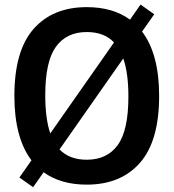

<svg xmlns="http://www.w3.org/2000/svg" viewBox="-20 -780 742 821"><path d="M660.5 -370Q660.5 -177 578.5 -83.8Q496.5 9.5 351 9.5Q239.5 9.5 166.5 -43.5L121.5 20.5L63 -21L114.5 -94.5Q41.5 -191 41.5 -370Q41.5 -563 123.5 -656.2Q205.5 -749.5 351 -749.5Q462.5 -749.5 536 -696L581 -760.5L639.5 -719L587.5 -645Q660.5 -548.5 660.5 -370ZM195 -209.5 467.5 -598.5Q426 -643 351 -643Q264.5 -643 219 -580Q173.5 -517 173.5 -373Q173.5 -272.5 195 -209.5ZM529 -367Q529 -468.5 507 -530L234.5 -141Q277 -97 351 -97Q438 -97 483.5 -159.8Q529 -222.5 529 -367Z"/></svg>

Font: Encode Sans Semi Condensed SmBd
Style: Regular
Weight: 600
Width: 4
Designer: Multiple Designers
Foundry: Impallari Type
Version: Version 2.000